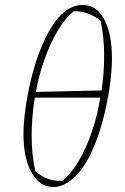

<svg xmlns="http://www.w3.org/2000/svg" viewBox="-20 -750 506 777"><path d="M195 7Q141 7 108 -51.5Q75 -110 75 -206Q75 -252 83 -310Q91 -368 105 -426Q119 -484 136 -530Q210 -730 315 -730Q370 -730 401.5 -672.5Q433 -615 433 -514Q433 -459 423 -392.5Q413 -326 395.5 -261Q378 -196 355 -145Q324 -73 281.5 -33Q239 7 195 7ZM277 -704Q242 -674 212.5 -624Q183 -574 160.5 -511Q138 -448 125 -378L391 -384Q402 -457 401.5 -530Q401 -603 387 -667Q331 -708 277 -704ZM232 -18Q268 -47 298.5 -98.5Q329 -150 351.5 -216Q374 -282 386 -355H121Q108 -278 108 -200.5Q108 -123 123 -57Q171 -15 232 -18Z"/></svg>

Font: Piazzolla Thin
Style: Italic
Weight: 100
Italic angle: -11.3°
Designer: Juan Pablo del Peral
Foundry: Huerta Tipografica
Version: Version 1.330